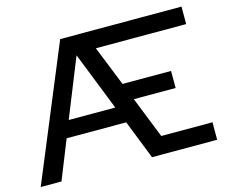

<svg xmlns="http://www.w3.org/2000/svg" viewBox="-99 -837 1162 975"><g transform="rotate(-15 482.5 -350.0)"><path d="M0.8 0 290.6 -700H928.4V-608.1H453.6L537.6 -398.2H792.7V-308.5H572.9L659.1 -91.9H928.4V0H586L505.1 -205H191.9L109.9 0ZM226.2 -291.9H471L349.6 -599.1Z"/></g></svg>

Font: Red Hat Display VF
Style: Regular
Weight: 300
Designer: Pentagram, MCKL
Foundry: Pentagram, MCKL
Version: Version 1.023